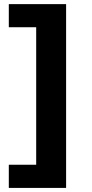

<svg xmlns="http://www.w3.org/2000/svg" viewBox="-20 -761 449 939"><path d="M303.3 -740.8H23.1V-627.8H157V44.7H23.1V158H303.3Z"/></svg>

Font: TID UI
Style: Bold
Weight: 700
Designer: The TID Project Authors
Foundry: Bakken & Bæck
Version: Version 1.001;hotconv 1.0.109;makeotfexe 2.5.65596